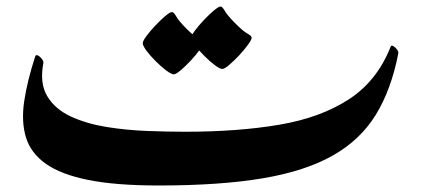

<svg xmlns="http://www.w3.org/2000/svg" viewBox="-20 -568 1301 593"><path d="M470.2 4.9Q337.9 4.9 252.7 -12.2Q167.5 -29.3 121.1 -62.5Q74.7 -95.7 60.1 -144Q45.4 -192.4 54.7 -255.1Q64 -317.9 88.9 -394Q90.8 -399.9 97.4 -396.5Q104 -393.1 109.6 -385.7Q115.2 -378.4 113.8 -372.6Q102.1 -310.5 126 -270.8Q149.9 -231 198.2 -208.5Q246.6 -186 308.1 -176Q369.6 -166 433.3 -163.6Q497.1 -161.1 551.8 -161.1Q715.8 -161.1 843.3 -182.9Q970.7 -204.6 1057.9 -261.5Q1145 -318.4 1186.5 -423.8Q1189 -429.2 1195.1 -425.5Q1201.2 -421.9 1206.3 -415Q1211.4 -408.2 1210 -402.3Q1188.5 -291.5 1140.9 -213.9Q1093.3 -136.2 1008.3 -87.9Q923.3 -39.6 791.5 -17.3Q659.7 4.9 470.2 4.9ZM607.4 -434.6Q607.4 -428.2 595.9 -412.8Q584.5 -397.5 568.4 -380.1Q552.2 -362.8 537.6 -350.6Q522.9 -338.4 517.1 -338.4Q509.3 -338.4 493.7 -350.1Q478 -361.8 461.2 -378.7Q444.3 -395.5 432.6 -411.1Q420.9 -426.8 420.9 -434.6Q420.9 -441.4 432.4 -456.8Q443.8 -472.2 460 -489.3Q476.1 -506.3 490.5 -518.6Q504.9 -530.8 511.2 -530.8Q516.6 -530.8 524.4 -517.1Q532.2 -503.4 556.2 -479Q580.1 -455.6 593.8 -447.8Q607.4 -439.9 607.4 -434.6ZM757.3 -451.7Q757.3 -445.3 745.8 -429.7Q734.4 -414.1 718.3 -396.7Q702.1 -379.4 687.5 -367.2Q672.9 -355 667 -355Q659.2 -355 643.6 -366.7Q627.9 -378.4 611.1 -395.3Q594.2 -412.1 582.5 -428Q570.8 -443.8 570.8 -451.7Q570.8 -458.5 582.3 -473.9Q593.8 -489.3 609.9 -506.3Q626 -523.4 640.6 -535.6Q655.3 -547.9 661.6 -547.9Q666.5 -547.9 674.6 -533.9Q682.6 -520 706.5 -496.1Q730 -472.2 743.7 -464.6Q757.3 -457 757.3 -451.7Z"/></svg>

Font: Awami Nastaliq
Style: Regular
Weight: 400
Designer: Peter Martin, SIL International
Foundry: SIL International
Version: Version 3.100